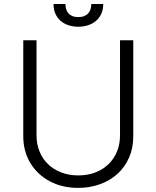

<svg xmlns="http://www.w3.org/2000/svg" viewBox="-20 -929 784 962"><path d="M163 -727.3V-250.4Q163 -207 177.9 -170.3Q192.8 -133.5 220.2 -106.9Q247.5 -80.3 286.2 -65.2Q324.9 -50.1 372.2 -50.1Q419.7 -50.1 458.3 -65.2Q496.8 -80.3 524.1 -106.9Q551.5 -133.5 566.4 -170.3Q581.3 -207 581.3 -250.4V-727.3H647.7V-245.7Q647.7 -186.8 626.6 -139Q605.5 -91.3 568.4 -57.7Q531.2 -24.1 480.8 -5.9Q430.4 12.4 372.2 12.4Q290.8 12.4 228.3 -21.3Q197.4 -38 172.9 -61.3Q148.4 -84.5 131.4 -113.1Q114.3 -141.7 105.5 -175.1Q96.6 -208.5 96.6 -245.7V-727.3ZM307.9 -909.1Q307.9 -895.2 311.6 -883.2Q315.3 -871.1 323 -862.2Q330.6 -853.3 342.9 -848.4Q355.1 -843.4 372.2 -843.4Q389.2 -843.4 401.6 -848.4Q414.1 -853.3 422.1 -862.2Q430 -871.1 433.8 -883.2Q437.5 -895.2 437.5 -909.1H497.2Q497.2 -881.4 487.6 -860.1Q478 -838.8 461.1 -824.4Q444.2 -810 421.5 -802.6Q398.8 -795.1 372.2 -795.1Q345.9 -795.1 323.2 -802.6Q300.4 -810 283.7 -824.6Q267 -839.1 257.6 -860.3Q248.2 -881.4 248.2 -909.1Z"/></svg>

Font: Inter P Light
Style: Regular
Weight: 300
Designer: Rasmus Andersson
Foundry: rsms
Version: Version 3.018;git-588b23468